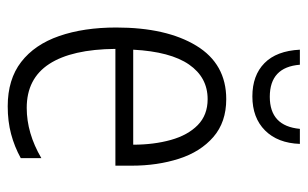

<svg xmlns="http://www.w3.org/2000/svg" viewBox="-166 -602 778 485"><g transform="rotate(90 222.5 -359.0)"><path d="M230 -542Q288 -542 325.5 -509.5Q363 -477 380.5 -422.5Q398 -368 398 -303V-262H103Q104 -152 141 -95Q178 -38 252 -38Q316 -38 379 -75V-23Q350 -7 318 1.5Q286 10 248 10Q180 10 136 -24Q92 -58 70.5 -120Q49 -182 49 -264Q49 -391 95 -466.5Q141 -542 230 -542ZM230 -495Q175 -495 142.5 -448Q110 -401 105 -307H345Q345 -359 333 -402Q321 -445 295.5 -470Q270 -495 230 -495ZM343 -728Q341 -672 309 -640Q277 -608 223 -608Q170 -608 139 -638.5Q108 -669 105 -728H143Q149 -652 224 -652Q298 -652 305 -728Z"/></g></svg>

Font: Noto Sans Condensed Light
Style: Regular
Weight: 300
Width: 3
Designer: Monotype Design Team
Foundry: Monotype Imaging Inc.
Version: Version 2.013; ttfautohint (v1.8.4.7-5d5b)